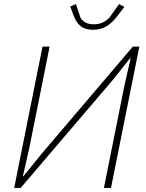

<svg xmlns="http://www.w3.org/2000/svg" viewBox="-20 -928 721 948"><path d="M190 -698H225L124 -194L93 -58H96L184 -167L636 -698H668L528 0H493L594 -504L625 -640H622L535 -531L82 0H50ZM440 -781Q400 -781 378 -799Q356 -817 343 -852L327 -896L355 -908L378 -839Q399 -808 442 -808Q465 -808 482.5 -815Q500 -822 519 -839L568 -908L594 -894L562 -852Q536 -817 507 -799Q478 -781 440 -781Z"/></svg>

Font: IBM Plex Sans ExtLt
Style: Italic
Weight: 200
Italic angle: -11°
Designer: Mike Abbink, Paul van der Laan, Pieter van Rosmalen
Foundry: Bold Monday
Version: Version 3.005